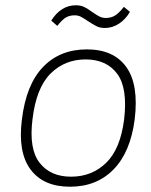

<svg xmlns="http://www.w3.org/2000/svg" viewBox="-20 -697 572 727"><path d="M197 -599 174 -619Q211 -677 267 -677Q285 -677 298 -671Q311 -665 330 -651Q347 -639 357.5 -634Q368 -629 381 -629Q401 -629 416 -638.5Q431 -648 449 -671L472 -652Q455 -623 430 -607Q405 -591 377 -591Q359 -591 346 -597.5Q333 -604 313 -617Q297 -628 286.5 -633.5Q276 -639 263 -639Q243 -639 229 -630.5Q215 -622 197 -599ZM63 -245Q79 -377 143 -443.5Q207 -510 309 -510Q410 -510 458 -443.5Q506 -377 490 -245Q474 -121 410 -55.5Q346 10 245 10Q144 10 95.5 -55.5Q47 -121 63 -245ZM249 -28Q328 -28 382 -80.5Q436 -133 450 -245Q464 -364 423.5 -418Q383 -472 304 -472Q225 -472 171 -418Q117 -364 103 -245Q89 -133 130 -80.5Q171 -28 249 -28Z"/></svg>

Font: Haskoy ExtraLight
Style: Italic
Weight: 200
Designer: Ertekin Erdin
Foundry: Ertekin Erdin
Version: Version 2.000; ttfautohint (v1.8.4.7-5d5b)